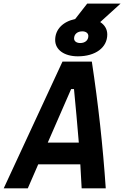

<svg xmlns="http://www.w3.org/2000/svg" viewBox="-52 -1031 680 1051"><path d="M-31.7 0H100.1L157.2 -131.3H387.7C390.6 -87.4 393.1 -43.9 395 0H526.9C511.2 -231.4 485.8 -462.4 450.7 -693.8H290ZM374 -722.7C470.7 -722.7 535.2 -770.5 535.2 -842.3C535.2 -871.1 521 -894.5 496.6 -910.2L607.9 -1011.2H425.3L359.4 -926.8C292 -912.6 250 -870.1 250 -812C250 -758.3 299.8 -722.7 374 -722.7ZM209.5 -250.5 337.4 -543.5H353C362.3 -445.8 371.6 -348.1 379.4 -250.5ZM387.2 -795.4C367.2 -795.4 353.5 -805.2 353.5 -820.3C353.5 -843.8 371.6 -859.4 398.4 -859.4C418.5 -859.4 431.6 -849.1 431.6 -834C431.6 -811 414.1 -795.4 387.2 -795.4Z"/></svg>

Font: Cascadia Mono NF
Style: Bold Italic
Weight: 700
Italic angle: -10°
Monospace: yes
Designer: Aaron Bell
Foundry: Saja Typeworks
Version: Version 2404.023